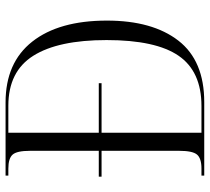

<svg xmlns="http://www.w3.org/2000/svg" viewBox="-52 -702 754 690"><g transform="rotate(-90 325.0 -357.0)"><path d="M39 0V-10H64Q101 -10 114.5 -26Q128 -42 128 -90V-369H35V-379H128V-626Q128 -673 114.5 -688.5Q101 -704 64 -704H39V-714H302Q445 -714 520.5 -618Q596 -522 596 -350Q596 -186 524 -93Q452 0 303 0ZM289 -10Q413 -10 469.5 -92Q526 -174 526 -351Q526 -525 469.5 -614.5Q413 -704 290 -704H193V-379H371V-369H193V-10Z"/></g></svg>

Font: Noto Serif Display SemiCondensed Light
Style: Regular
Weight: 300
Width: 4
Designer: Monotype Design Team
Foundry: Monotype Imaging Inc.
Version: Version 2.009